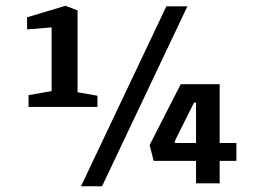

<svg xmlns="http://www.w3.org/2000/svg" viewBox="-20 -636 909 666"><path d="M318 -304V-265H79V-306L159 -320V-541L74 -534V-576L207 -616L249 -600V-316ZM800 -78H742V0H660V-78H513L499 -133L607 -344H742V-140H800ZM660 -140V-280H653L586 -146L587 -140ZM557 -614H630L334 10H261Z"/></svg>

Font: Grenze Medium
Style: Regular
Weight: 500
Designer: Renata Polastri
Foundry: Omnibus-Type
Version: Version 1.002; ttfautohint (v1.8)